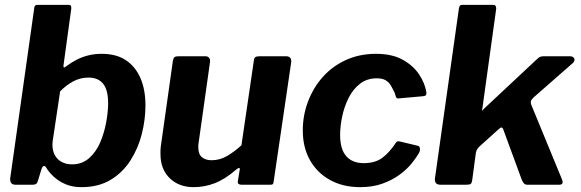

<svg xmlns="http://www.w3.org/2000/svg" viewBox="-20 -762 2396 792"><path d="M44 0Q31 0 26 -7.5Q21 -15 22 -26L121 -727Q122 -737 125.5 -739.5Q129 -742 135 -742H264Q272 -742 273.5 -735Q275 -728 273 -719L242 -493Q241 -485 244 -484Q247 -483 255 -490Q274 -504 296 -515.5Q318 -527 344 -533.5Q370 -540 399 -540Q460 -540 499.5 -513.5Q539 -487 559.5 -439.5Q580 -392 580 -327Q580 -269 565 -209.5Q550 -150 518 -100Q486 -50 436 -20Q386 10 316 10Q280 10 252 -1.5Q224 -13 203 -32Q182 -51 169 -73Q166 -78 160.5 -77Q155 -76 151 -64L137 -18Q134 -7 129 -3.5Q124 0 114 0ZM197 -178Q194 -149 203.5 -127.5Q213 -106 232.5 -95Q252 -84 277 -84Q319 -84 348 -110Q377 -136 393.5 -175Q410 -214 418 -257.5Q426 -301 426 -336Q426 -391 405.5 -416.5Q385 -442 345 -442Q310 -442 280.5 -425.5Q251 -409 228 -385Z M779 10Q718 10 680 -27Q642 -64 642 -126Q642 -133 642 -141Q642 -149 643 -156L693 -510Q695 -522 699.5 -526Q704 -530 717 -530H827Q838 -530 843 -523Q848 -516 846 -504L799 -171Q798 -166 798 -161.5Q798 -157 798 -154Q798 -126 813 -113.5Q828 -101 853 -101Q887 -101 917.5 -119Q948 -137 976 -163L1027 -511Q1028 -523 1033.5 -526.5Q1039 -530 1052 -530H1160Q1172 -530 1177.5 -523Q1183 -516 1181 -504L1109 -14Q1108 -5 1105.5 -2.5Q1103 0 1095 0H976Q969 0 964.5 -3Q960 -6 961 -14L969 -63Q970 -69 966 -69Q962 -69 955 -63Q909 -23 866.5 -6.5Q824 10 779 10Z M1531 -540Q1597 -540 1640.5 -516Q1684 -492 1708.5 -455.5Q1733 -419 1739 -380Q1739 -372 1736.5 -369Q1734 -366 1724 -365L1623 -356Q1617 -355 1614 -361Q1611 -367 1609 -377Q1601 -394 1593 -408Q1585 -422 1571.5 -430.5Q1558 -439 1534 -439Q1494 -439 1465 -416.5Q1436 -394 1418 -358Q1400 -322 1391.5 -281.5Q1383 -241 1383 -206Q1383 -146 1408.5 -117.5Q1434 -89 1480 -89Q1527 -89 1556.5 -110.5Q1586 -132 1615 -176Q1619 -181 1631 -178L1702 -161Q1709 -160 1711.5 -153Q1714 -146 1710 -134Q1699 -114 1679 -89Q1659 -64 1628.5 -41.5Q1598 -19 1557.5 -4.5Q1517 10 1466 10Q1395 10 1341.5 -19.5Q1288 -49 1258.5 -101.5Q1229 -154 1229 -224Q1229 -286 1250.5 -343Q1272 -400 1311.5 -444.5Q1351 -489 1407 -514.5Q1463 -540 1531 -540Z M2299 -20Q2302 -12 2300 -6Q2298 0 2286 0H2155Q2145 0 2139.5 -7.5Q2134 -15 2131 -24L2056 -228Q2051 -243 2038 -230L1958 -158Q1954 -154 1949.5 -148Q1945 -142 1943 -132L1928 -20Q1926 -6 1921 -3Q1916 0 1902 0H1797Q1783 0 1778 -7Q1773 -14 1774 -25L1873 -727Q1875 -737 1878 -739.5Q1881 -742 1888 -742H2016Q2023 -742 2025.5 -735Q2028 -728 2026 -720L1969 -309Q1968 -304 1969.5 -305.5Q1971 -307 1977 -314L2195 -518Q2203 -526 2209.5 -528Q2216 -530 2223 -530H2330Q2344 -530 2348.5 -521Q2353 -512 2343 -502L2181 -360Q2175 -354 2171.5 -348.5Q2168 -343 2171 -331L2299 -20Z"/></svg>

Font: Libre Franklin
Style: Bold Italic
Weight: 700
Italic angle: -8°
Designer: Pablo Impallari, Rodrigo Fuenzalida, Nhung Nguyen
Foundry: Impallari Type
Version: Version 3.000